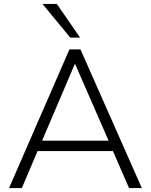

<svg xmlns="http://www.w3.org/2000/svg" viewBox="-20 -956 768 976"><path d="M26 0ZM26 0 333 -705H389L701 0H636L554 -188H171L91 0ZM360 -630 194 -241H532L362 -630ZM337 -765 196 -936H269L387 -765Z"/></svg>

Font: Winston Light
Style: Regular
Weight: 300
Designer: Original fonts by Vernon Adams / Changes by Cristiano Sobral
Foundry: Original fonts by Vernon Adams / Changes by Cristiano Sobral
Version: Version 2.503;July 17, 2020;FontCreator 13.0.0.2655 64-bit